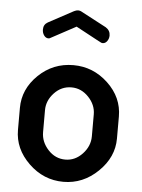

<svg xmlns="http://www.w3.org/2000/svg" viewBox="-52 -751 591 800"><g transform="rotate(5 243.5 -350.5)"><path d="M242 -641 138 -585Q134 -582 129 -582Q118 -582 110.5 -592.5Q103 -603 103 -617Q103 -638 121 -648L225 -704Q235 -709 242 -709Q251 -709 259 -704L363 -649Q382 -637 382 -616Q382 -603 374.5 -592.5Q367 -582 356 -582Q354 -582 350 -583Q348 -585 346 -585ZM243 -480Q326 -480 388 -421.5Q450 -363 450 -283V-191Q450 -113 387.5 -52.5Q325 8 243 8Q160 8 98 -52Q36 -112 36 -191V-283Q36 -362 97 -421Q158 -480 243 -480ZM345 -191V-283Q345 -323 314.5 -355Q284 -387 243 -387Q201 -387 171 -355Q141 -323 141 -283V-191Q141 -150 171 -117.5Q201 -85 243 -85Q284 -85 314.5 -117.5Q345 -150 345 -191Z"/></g></svg>

Font: Dosis
Style: SemiBold
Weight: 600
Designer: Edgar Tolentino, Pablo Impallari, Igino Marini
Foundry: Edgar Tolentino, Pablo Impallari, Igino Marini
Version: Version 1.007